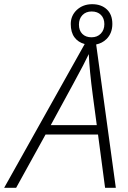

<svg xmlns="http://www.w3.org/2000/svg" viewBox="-74 -895 611 915"><path d="M292 -847.7Q321.8 -875 365.2 -875Q408.7 -875 435.1 -850.3Q461.4 -825.7 461.4 -781Q461.4 -736.3 433.1 -708.5Q413.1 -689 384.3 -683.1L478 0H426.8L393.1 -253.9H143.1L2.9 0H-54.2L329.6 -685.1Q298.3 -693.4 280.8 -717.3Q263.2 -741.2 263.2 -780.8Q263.2 -820.3 292 -847.7ZM363 -840.3Q335.4 -840.3 318.8 -823Q302.2 -805.7 302.2 -777.6Q302.2 -749.5 318.4 -733.4Q334.5 -717.3 362.1 -717.3Q389.6 -717.3 406.5 -734.9Q423.3 -752.4 423.3 -780Q423.3 -807.6 407 -824Q390.6 -840.3 363 -840.3ZM387.2 -298.8 368.2 -440.9Q352.5 -558.6 349.1 -637.2Q339.4 -617.2 321.8 -582.8Q304.2 -548.3 168 -298.8Z"/></svg>

Font: Open Sans Hebrew Light
Style: Italic
Weight: 300
Italic angle: -12°
Foundry: Ascender Corporation, Yanek Iontef
Version: Version 2.001;PS 002.001;hotconv 1.0.70;makeotf.lib2.5.58329